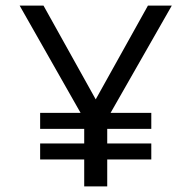

<svg xmlns="http://www.w3.org/2000/svg" viewBox="-20 -664 682 684"><path d="M280 -153H123V-96H280V0H362V-96H519V-153H362V-205H519V-262H374L592 -644H507L321 -310L135 -644H50L267 -262H123V-205H280Z"/></svg>

Font: Kanit Light
Style: Regular
Weight: 300
Designer: Katatrad Team
Foundry: CadsonDemak
Version: Version 1.000;PS 001.000;hotconv 1.0.88;makeotf.lib2.5.64775